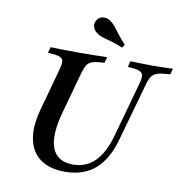

<svg xmlns="http://www.w3.org/2000/svg" viewBox="-84 -838 894 930"><g transform="rotate(10 362.5 -373.5)"><path d="M295.2 11.3Q219.4 11.3 173.8 -22.2Q128.2 -55.6 116.1 -118.1Q104 -180.6 128.2 -266.9L184.7 -472.6Q192.7 -500.8 190.3 -514.9Q187.9 -529 170.6 -534.7Q153.2 -540.3 115.3 -541.9L123.4 -571Q145.2 -570.2 180.6 -569.4Q216.1 -568.5 262.9 -568.5Q305.6 -568.5 341.1 -569.4Q376.6 -570.2 401.6 -571L393.5 -541.9Q356.5 -540.3 337.1 -534.7Q317.7 -529 308.5 -514.9Q299.2 -500.8 291.1 -472.6L235.5 -271Q202.4 -153.2 226.2 -91.5Q250 -29.8 328.2 -29.8Q391.9 -29.8 435.1 -72.6Q478.2 -115.3 502.4 -201.6L577.4 -471Q585.5 -499.2 583.1 -513.7Q580.6 -528.2 562.9 -534.3Q545.2 -540.3 508.1 -541.9L516.1 -571Q536.3 -570.2 562.9 -569.4Q589.5 -568.5 624.2 -568.5Q656.5 -568.5 682.7 -569.4Q708.9 -570.2 725 -571L716.9 -541.9Q677.4 -540.3 656.5 -534.3Q635.5 -528.2 625.8 -513.7Q616.1 -499.2 608.1 -470.2L529 -188.7Q500.8 -87.1 443.1 -37.9Q385.5 11.3 295.2 11.3ZM464.5 -629Q431.5 -642.7 407.3 -649.2Q383.1 -655.6 366.1 -660.9Q349.2 -666.1 336.3 -675Q317.7 -687.9 313.3 -706Q308.9 -724.2 319.4 -738.7Q329.8 -754.8 348.8 -757.3Q367.7 -759.7 386.3 -746.8Q399.2 -737.9 410.1 -724.2Q421 -710.5 435.9 -690.7Q450.8 -671 475 -644.4Z"/></g></svg>

Font: Playfair 5pt SemiExpanded Light SemiBold
Style: Italic
Weight: 600
Italic angle: -15.6°
Version: Version 2.001;gftools[0.9.30]